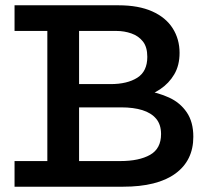

<svg xmlns="http://www.w3.org/2000/svg" viewBox="-20 -706 796 726"><path d="M35 0V-97H435Q506 -97 547.5 -120.5Q589 -144 589 -199Q589 -235 570.5 -257Q552 -279 518.5 -289.5Q485 -300 438 -300H239V-388H398Q461 -388 499 -412Q537 -436 537 -491Q537 -528 520.5 -549Q504 -570 477 -579.5Q450 -589 420 -589H35V-686H428Q504 -686 555.5 -663Q607 -640 633 -599Q659 -558 659 -506Q659 -459 639 -425Q619 -391 585.5 -368.5Q552 -346 511 -336Q470 -326 431 -326V-371Q480 -371 529 -363.5Q578 -356 619.5 -337Q661 -318 686 -281.5Q711 -245 711 -189Q711 -99 643 -49.5Q575 0 445 0ZM159 -54V-631H279V-54Z"/></svg>

Font: BioRhyme SemiBold
Style: Regular
Weight: 600
Designer: Aoife Mooney
Foundry: Aoife Mooney Type
Version: Version 1.600;gftools[0.9.33]